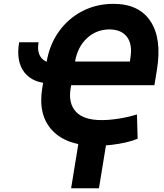

<svg xmlns="http://www.w3.org/2000/svg" viewBox="-20 -757 863 1012"><path d="M80.9 -534.2H183.4Q174.4 -482.3 196.8 -453.5Q219.1 -424.7 268.2 -424.2L251 -317.4Q154.4 -317.1 109 -374.9Q63.7 -432.6 80.9 -534.2ZM488.5 11.7Q331.5 11.2 255.5 -69.6Q179.5 -150.5 202.7 -292.8L225.6 -429.7Q240.8 -521.6 290.2 -590.6Q339.6 -659.7 413.9 -698.2Q488.3 -736.7 578.3 -736.7Q712.7 -736.7 773.3 -644.9Q833.9 -553 807.2 -389.5L793.8 -308H318.8L338.9 -432.6H664.8L667.4 -452.3Q678.9 -522.5 649.7 -562Q620.4 -601.5 556.8 -602Q486.9 -601.5 437.5 -554.9Q388.1 -508.4 375 -429.7L352.5 -292.8Q338.9 -212.5 380.1 -168.2Q421.3 -123.8 515.8 -124Q554.7 -123.8 605.7 -131.7Q656.7 -139.6 701.8 -153.9L705.5 -25.8Q681.6 -15.3 645.6 -6.9Q609.5 1.6 568.5 6.4Q527.4 11.2 488.5 11.7ZM547.3 -44.5 501.6 235.2H354.9L400.4 -44.5Z"/></svg>

Font: Inter Tight
Style: Italic
Weight: 400
Italic angle: -9.39999°
Designer: Rasmus Andersson
Foundry: rsms
Version: Version 3.002